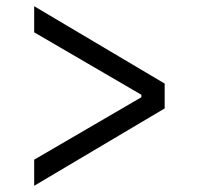

<svg xmlns="http://www.w3.org/2000/svg" viewBox="-20 -586 640 618"><path d="M90 12 510 -237V-317L90 -566V-482L435 -281V-273L90 -72Z"/></svg>

Font: IBM Plex Arabic
Style: Regular
Weight: 400
Designer: Mike Abbink, Paul van der Laan, Pieter van Rosmalen, Wael Morcos, Khajak Apelian
Foundry: Bold Monday
Version: Version 1.0